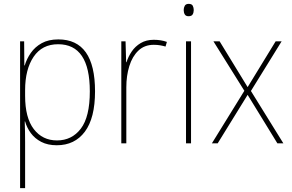

<svg xmlns="http://www.w3.org/2000/svg" viewBox="-20 -742 1513 994"><path d="M282 -538Q472 -538 472 -269Q472 -131 419.5 -60.5Q367 10 274 10Q227 10 193.5 -7.5Q160 -25 139.5 -53Q119 -81 110 -113H108Q109 -88 109.5 -60.5Q110 -33 110 -4V232H84V-528H105L106 -403H108Q118 -437 139.5 -468Q161 -499 196 -518.5Q231 -538 282 -538ZM281 -513Q198 -513 154 -448Q110 -383 110 -275V-246Q110 -132 155 -73.5Q200 -15 275 -15Q352 -15 398.5 -76Q445 -137 445 -269Q445 -513 281 -513Z M776 -536Q814 -536 844 -525L837 -501Q823 -505 808.5 -507.5Q794 -510 776 -510Q728 -510 696.5 -480Q665 -450 649.5 -400Q634 -350 634 -290V0H608V-528H630L633 -420H635Q644 -449 662 -475.5Q680 -502 708.5 -519Q737 -536 776 -536Z M957 -722Q973 -722 978 -712Q983 -702 983 -690Q983 -677 977.5 -667.5Q972 -658 956 -658Q942 -658 936.5 -667.5Q931 -677 931 -690Q931 -702 936.5 -712Q942 -722 957 -722ZM969 -528V0H943V-528Z M1245 -272 1085 -528H1117L1262 -291L1407 -528H1438L1279 -271L1447 0H1416L1262 -251L1107 0H1077Z"/></svg>

Font: Noto Sans Khmer UI SemiCondensed Thin
Style: Regular
Weight: 100
Width: 4
Designer: Danh Hong and the Monotype Design Team
Foundry: Monotype Imaging Inc.
Version: Version 2.002; ttfautohint (v1.8.4.7-5d5b)